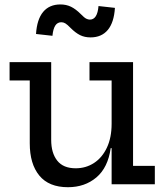

<svg xmlns="http://www.w3.org/2000/svg" viewBox="-20 -808 726 842"><path d="M469.5 -455H372.5V-535.5H563.5V-80.5H659V0H469.5ZM204.5 -535.5V-194.5Q204.5 -137 231 -103.5Q257.5 -70 312 -70Q356.5 -70 392.2 -93.2Q428 -116.5 448.8 -160.5Q469.5 -204.5 469.5 -265.5L491 -158.5H465.5Q453.5 -73 402.8 -30Q352 13 278 13Q194.5 13 152.5 -38Q110.5 -89 110.5 -179.5V-455H22V-535.5ZM412 -781.5 484 -773.5Q480 -709.5 452.8 -676.8Q425.5 -644 377 -644Q351 -644 331 -654Q311 -664 289.5 -685.5Q275 -700.5 266.5 -705.5Q258 -710.5 249 -710.5Q232 -710.5 222.5 -696Q213 -681.5 210 -651L138 -659Q142 -723 169.2 -755.8Q196.5 -788.5 245 -788.5Q270.5 -788.5 291.2 -778.5Q312 -768.5 334.5 -746Q349.5 -730.5 358 -726.2Q366.5 -722 374 -722Q390.5 -722 400 -736.8Q409.5 -751.5 412 -781.5Z"/></svg>

Font: Hepta Slab Medium
Style: Regular
Weight: 500
Designer: Michael LaGattuta
Foundry: Michael LaGattuta
Version: Version 1.102